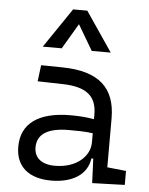

<svg xmlns="http://www.w3.org/2000/svg" viewBox="-56 -841 697 896"><g transform="rotate(5 293.0 -392.5)"><path d="M409.2 4.9 561.5 0V-65.4L473.1 -74.7V-303.7C473.1 -447.3 394.5 -518.6 224.6 -521L124 -522.5L114.3 -446.3L231 -443.4C339.8 -441.4 391.6 -403.3 391.6 -315.9V-293C360.4 -298.8 323.2 -301.8 281.7 -301.8C132.3 -301.8 50.8 -243.7 50.8 -134.3C50.8 -42.5 111.3 9.8 217.3 9.8C316.4 9.8 385.7 -33.2 395.5 -109.4H404.3ZM391.6 -227.1V-184.1C391.6 -120.1 330.6 -60.5 228.5 -60.5C167 -60.5 131.3 -88.9 131.3 -138.7C131.3 -200.7 181.6 -232.4 279.3 -232.4C316.9 -232.4 356 -232.4 391.6 -227.1ZM124 -609.4H212.9L283.2 -728.5L353.5 -609.4H442.4L316.4 -794.9H250Z"/></g></svg>

Font: Cascadia Mono PL SemiLight
Style: Regular
Weight: 350
Monospace: yes
Designer: Aaron Bell
Foundry: Saja Typeworks
Version: Version 2404.023